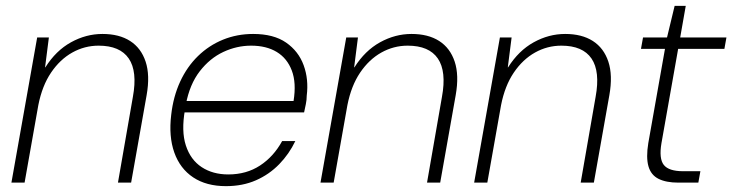

<svg xmlns="http://www.w3.org/2000/svg" viewBox="-20 -624 2502 656"><path d="M19 0 107 -496H147L134 -394H135Q171 -451 222.5 -479.5Q274 -508 330 -508Q387 -508 424.5 -484Q462 -460 477.5 -413.5Q493 -367 481 -299L428 0H383L434 -293Q450 -380 420 -424Q390 -468 317 -468Q269 -468 227 -444.5Q185 -421 154.5 -376Q124 -331 111 -265L64 0Z M752 12Q685 12 640 -18Q595 -48 575.5 -103Q556 -158 565 -232Q572 -294 595.5 -345Q619 -396 656.5 -432.5Q694 -469 742 -488.5Q790 -508 845 -508Q915 -508 957.5 -478.5Q1000 -449 1017.5 -401Q1035 -353 1028 -297Q1028 -283 1025 -268.5Q1022 -254 1019 -240H598L605 -279H983Q993 -341 977 -383Q961 -425 925.5 -446.5Q890 -468 838 -468Q789 -468 743 -446.5Q697 -425 662.5 -380.5Q628 -336 615 -267L612 -249Q599 -176 615 -127Q631 -78 669 -53Q707 -28 760 -28Q822 -28 868.5 -58.5Q915 -89 944 -142H989Q968 -98 934 -63Q900 -28 854.5 -8Q809 12 752 12Z M1075 0 1163 -496H1203L1190 -394H1191Q1227 -451 1278.5 -479.5Q1330 -508 1386 -508Q1443 -508 1480.5 -484Q1518 -460 1533.5 -413.5Q1549 -367 1537 -299L1484 0H1439L1490 -293Q1506 -380 1476 -424Q1446 -468 1373 -468Q1325 -468 1283 -444.5Q1241 -421 1210.5 -376Q1180 -331 1167 -265L1120 0Z M1600 0 1688 -496H1728L1715 -394H1716Q1752 -451 1803.5 -479.5Q1855 -508 1911 -508Q1968 -508 2005.5 -484Q2043 -460 2058.5 -413.5Q2074 -367 2062 -299L2009 0H1964L2015 -293Q2031 -380 2001 -424Q1971 -468 1898 -468Q1850 -468 1808 -444.5Q1766 -421 1735.5 -376Q1705 -331 1692 -265L1645 0Z M2298 0Q2256 0 2230 -13Q2204 -26 2195.5 -56Q2187 -86 2195 -135L2252 -457H2170L2177 -496H2259L2285 -604H2323L2304 -496H2462L2455 -457H2297L2240 -135Q2231 -82 2248 -60.5Q2265 -39 2314 -39H2373L2366 0Z"/></svg>

Font: DM Sans 28pt ExtraLight
Style: Italic
Weight: 250
Italic angle: -10°
Version: Version 4.004;gftools[0.9.30]